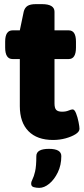

<svg xmlns="http://www.w3.org/2000/svg" viewBox="-20 -670 406 930"><path d="M237 8Q160 8 118 -34.5Q76 -77 76 -156V-384H41Q5 -384 5 -440V-468Q5 -523 41 -523H76L95 -614Q100 -633 113.5 -641.5Q127 -650 154 -650H183Q244 -650 244 -613V-523H313Q348 -523 348 -468V-440Q348 -384 313 -384H244V-169Q244 -146 252.5 -137.5Q261 -129 281 -129Q299 -129 312 -134.5Q325 -140 332 -140Q341 -140 348.5 -121Q356 -102 360.5 -79Q365 -56 365 -46Q365 -32 346 -20Q327 -8 298 0Q269 8 237 8ZM170 240Q156 240 143.5 236.5Q131 233 131 220Q131 210 137.5 198Q144 186 150 160.5Q156 135 156 86Q156 51 217 51Q277 51 277 86Q277 130 260 165Q243 200 218.5 220Q194 240 170 240Z"/></svg>

Font: Asap Semi Expanded ExtraBold
Style: Regular
Weight: 800
Width: 6
Designer: Pablo Cosgaya
Foundry: Omnibus-Type
Version: Version 3.001; ttfautohint (v1.8.4.7-5d5b)